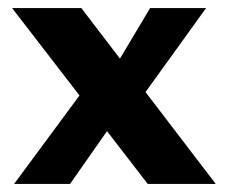

<svg xmlns="http://www.w3.org/2000/svg" viewBox="-20 -457 566 477"><path d="M270 -298 353 -437H492L319 -197ZM516 0H347L10 -437H182ZM252 -140 154 0H15L188 -234Z"/></svg>

Font: Josefin Sans Thin
Style: Bold
Weight: 700
Version: Version 2.000